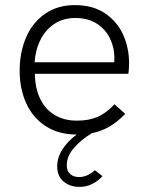

<svg xmlns="http://www.w3.org/2000/svg" viewBox="-20 -520 580 752"><path d="M204 132.5Q204 95.5 225.8 63Q247.5 30.5 280.5 7Q210 7 159.5 -25.5Q109 -58 83 -114.8Q57 -171.5 57 -243Q57 -315 82.2 -373.5Q107.5 -432 156.5 -466Q205.5 -500 273 -500Q344.5 -500 392.2 -467.2Q440 -434.5 462.8 -383Q485.5 -331.5 485.5 -273.5Q485.5 -265 484.8 -252Q484 -239 482.5 -231H116.5Q117.5 -173.5 137.8 -132.2Q158 -91 194.8 -69.2Q231.5 -47.5 281.5 -47.5Q328.5 -47.5 362.2 -62.2Q396 -77 428.5 -111.5L470.5 -74Q439.5 -42 408 -23.8Q376.5 -5.5 340 1.5Q298.5 26.5 270 59Q241.5 91.5 241.5 127Q241.5 150 255 161.8Q268.5 173.5 289.5 173.5Q305.5 173.5 321.8 166.5Q338 159.5 351.5 146.5L381.5 170Q342 212 291.5 212Q253.5 212 228.8 190.8Q204 169.5 204 132.5ZM427.5 -276Q428 -282 428 -294.5Q428 -332.5 411.5 -368Q395 -403.5 360.5 -426.5Q326 -449.5 274.5 -449.5Q228.5 -449.5 193.8 -427Q159 -404.5 139 -365Q119 -325.5 115.5 -276Z"/></svg>

Font: HK Grotesk Light
Style: Regular
Weight: 300
Designer: Alfredo Marco Pradil
Foundry: Hanken Design Co.
Version: Version 3.001